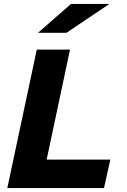

<svg xmlns="http://www.w3.org/2000/svg" viewBox="-20 -951 640 971"><path d="M17 0 166 -700H334L216 -144H538L506 0ZM172 -785 339 -931H533L316 -785Z"/></svg>

Font: Red Hat Mono
Style: Italic
Weight: 400
Italic angle: -12°
Monospace: yes
Designer: Pentagram, MCKL
Foundry: MCKL
Version: Version 1.030